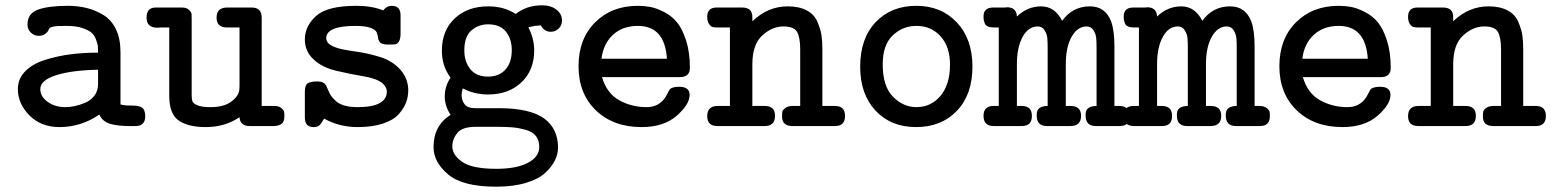

<svg xmlns="http://www.w3.org/2000/svg" viewBox="-20 -472 5814 719"><path d="M46.9 -138.2Q46.9 -177.2 74.5 -205.1Q102.1 -232.9 148.4 -247.6Q194.8 -262.2 243.9 -268.6Q293 -274.9 347.2 -274.9Q347.2 -290 346.7 -297.6Q346.2 -305.2 340.1 -322.5Q334 -339.8 323 -349.4Q312 -358.9 288.6 -366.9Q265.1 -375 231 -375Q210 -375 197 -374.5Q184.1 -374 177 -371.6Q169.9 -369.1 168 -368.7Q166 -368.2 163.1 -362.5Q160.2 -356.9 159.2 -355Q147 -337.9 125 -337.9Q107.9 -337.9 95.5 -349.9Q83 -361.8 83 -379.9Q83 -421.9 122.6 -436Q162.1 -450.2 233.9 -450.2Q272 -450.2 304.4 -442.1Q336.9 -434.1 366.9 -416Q397 -397.9 414.1 -362.5Q431.2 -327.1 431.2 -276.9V-81.1Q443.8 -76.7 467.8 -76.7Q470.2 -76.7 472.7 -76.7Q474.1 -76.7 476.1 -76.7Q501 -76.2 511.7 -69.3Q523.4 -61.5 523.9 -37.1Q523.9 0 487.8 0H464.8Q418 0 390.4 -9Q362.8 -18.1 352.1 -43Q283.2 3.9 203.1 3.9Q133.3 3.9 90.1 -40Q46.9 -84 46.9 -138.2ZM130.9 -138.2Q130.9 -110.4 158.4 -90.6Q186 -70.8 225.1 -70.8Q241.2 -70.8 259 -74.5Q276.9 -78.1 297.9 -86.7Q318.8 -95.2 333 -113Q347.2 -130.9 347.2 -157.2V-210.9Q248 -209 189.5 -190.2Q130.9 -171.4 130.9 -138.2Z M563 -443.8H661.1Q679.2 -443.8 688 -434.8Q696.8 -425.8 697.3 -419.9Q697.8 -414.1 697.8 -400.9V-115.2Q697.8 -100.1 700.9 -92Q704.1 -84 720 -77.4Q735.8 -70.8 769 -70.8Q816.9 -70.8 844.5 -90.3Q872.1 -109.9 876 -133.8Q877 -141.6 877 -157.2V-369.1H830.1Q791 -369.1 791 -405.8Q791 -443.8 830.1 -443.8H922.9Q960 -443.8 960 -405.8V-75.2H1006.8Q1024.9 -75.2 1033.9 -67.1Q1043 -59.1 1043.9 -53Q1044.9 -46.9 1044.9 -38.1Q1044.9 -36.1 1044.9 -34.7Q1044.4 -14.6 1033.7 -7.8Q1022 0 1004.9 0H915Q878.9 0 877 -33.2Q822.8 3.9 750 3.9Q685.1 3.9 649.4 -20.5Q613.8 -44.9 613.8 -112.8V-369.1H581.1Q580.1 -369.1 576.4 -368.7Q572.8 -368.2 569.8 -368.2Q528.8 -368.2 528.8 -406Q528.8 -443.8 563 -443.8Z M1121.6 -32.2V-128.9Q1121.6 -152.8 1132.1 -159.9Q1142.6 -167 1168.9 -167Q1192.9 -167 1201.7 -150.9Q1203.6 -147.9 1208.7 -135Q1213.9 -122.1 1219.7 -113.5Q1225.6 -105 1237.3 -94Q1249 -83 1269.5 -76.9Q1290 -70.8 1318.8 -70.8Q1428.7 -70.8 1428.7 -129.9Q1428.7 -144 1412.6 -160.2Q1390.6 -178.2 1340.3 -186.5Q1290 -194.8 1237.3 -207.5Q1184.6 -220.2 1153.8 -250Q1121.6 -279.8 1121.6 -324.2Q1121.6 -374 1163.6 -412.1Q1205.6 -450.2 1314 -450.2Q1373 -450.2 1415 -433.1Q1428.2 -450.2 1446.8 -450.2Q1480 -450.2 1480 -415V-346.2Q1480 -327.1 1474.4 -317.6Q1468.8 -308.1 1461.7 -306.6Q1454.6 -305.2 1440.9 -305.2H1432.6Q1412.6 -305.2 1404.8 -312Q1397 -318.8 1396 -329.3Q1395 -339.8 1390.9 -350.3Q1386.7 -360.8 1367.2 -367.9Q1347.7 -375 1311 -375Q1202.1 -375 1201.7 -329.1Q1201.7 -308.1 1232.9 -295.9Q1253.9 -287.1 1305.9 -280Q1357.9 -272.9 1404.8 -258.1Q1451.7 -243.2 1481 -209Q1508.8 -175.8 1508.8 -133.8Q1508.8 -109.9 1500.7 -88.4Q1492.7 -66.9 1473.6 -44.9Q1454.6 -22.9 1414.8 -9.5Q1375 3.9 1318.8 3.9Q1251 3.9 1193.8 -27.8Q1182.6 -8.8 1175.8 -2.4Q1168.9 3.9 1153.8 3.9Q1121.6 3.9 1121.6 -32.2Z M1603.5 79.1Q1603.5 -2 1667.5 -42Q1645.5 -74.2 1645.5 -111.1Q1645.5 -147.9 1666.5 -180.2V-182.1Q1634.3 -226.1 1634.8 -283.2Q1634.8 -357.4 1682.6 -402.8Q1730.5 -448.2 1808.6 -448.2Q1867.7 -448.2 1910.6 -419.9H1911.6Q1952.6 -452.1 2009.8 -452.1Q2043 -452.1 2063.7 -436Q2084.5 -419.9 2084.5 -395Q2084.5 -377 2072 -365Q2059.6 -353 2042.5 -353Q2018.6 -353 2004.9 -377L1982.9 -375L1958.5 -370.1Q1980.5 -327.1 1980.5 -283.2Q1980.5 -209 1932.6 -163.6Q1884.8 -118.2 1807.6 -118.2Q1755.9 -118.2 1712.9 -141.1Q1709 -127.9 1708.5 -116.2Q1708.5 -97.2 1719.5 -82Q1730.5 -66.9 1759.8 -66.9H1847.7Q1964.8 -66.9 2018.6 -27.8Q2069.3 10.3 2069.8 80.1Q2069.8 104 2058.3 127.9Q2046.9 151.9 2022.2 175Q1997.6 198.2 1950.2 212.6Q1902.8 227.1 1837.9 227.1Q1712.9 227.1 1658.2 181.2Q1603.5 135.3 1603.5 79.1ZM1673.8 76.2Q1673.8 108.4 1711.2 134.3Q1748.5 160.2 1838.9 160.2Q1914.1 160.2 1956.8 137.7Q1999.5 115.2 1999.5 78.1Q1999.5 53.2 1986.6 37.1Q1973.6 21 1947.8 13.9Q1921.9 6.8 1898.7 4.9Q1875.5 2.9 1841.8 2.9H1761.7Q1710.9 2.9 1692.4 26.1Q1673.8 49.3 1673.8 76.2ZM1718.8 -283.2Q1718.8 -241.2 1741.2 -213.1Q1763.7 -185.1 1807.6 -185.1Q1848.6 -185.1 1872.6 -211.4Q1896.5 -237.8 1896.5 -284.2Q1896.5 -326.2 1874.5 -353.5Q1852.5 -380.9 1807.6 -380.9Q1771.5 -380.9 1745.1 -357.9Q1718.8 -335 1718.8 -283.2Z M2146.5 -224.1Q2146.5 -326.2 2208.5 -388.2Q2270.5 -450.2 2368.7 -450.2Q2392.6 -450.2 2415 -446Q2437.5 -441.9 2466.1 -427.5Q2494.6 -413.1 2514.6 -389.2Q2534.7 -365.2 2549.1 -321Q2563.5 -276.9 2563.5 -217.8Q2563.5 -183.1 2525.4 -183.1Q2524.9 -183.1 2524.4 -183.1H2234.4Q2252.4 -122.1 2299.1 -96.4Q2345.7 -70.8 2401.4 -70.8Q2449.2 -70.8 2473.6 -110.8Q2476.6 -115.7 2481.7 -126Q2486.8 -136.2 2489.3 -138.7Q2491.7 -141.1 2499.8 -144Q2507.8 -147 2521.5 -147H2524.4Q2562.5 -147 2562.5 -116.2Q2562.5 -81.1 2514.2 -38.6Q2465.8 3.9 2382.8 3.9Q2276.9 3.9 2211.7 -58.6Q2146.5 -121.1 2146.5 -224.1ZM2232.4 -252H2477.5Q2469.7 -375 2368.7 -375Q2311.5 -375 2275.4 -341.6Q2239.3 -308.1 2232.4 -252Z M2628.4 -37.1Q2628.4 -75.2 2667.5 -75.2Q2667.5 -75.2 2713.4 -75.2V-369.1H2668.5Q2656.2 -369.1 2649.4 -370.6Q2642.6 -372.1 2635.5 -381.6Q2628.4 -391.1 2628.4 -409.2Q2628.4 -443.8 2663.6 -443.8Q2664.1 -443.8 2664.6 -443.8H2759.3Q2797.4 -443.8 2797.4 -408.2V-392.1Q2855.5 -448.2 2929.7 -448.2Q2972.7 -448.2 3001 -433.1Q3029.3 -418 3041 -390.4Q3052.7 -362.8 3056.2 -340.8Q3059.6 -318.8 3059.6 -288.1V-75.2H3106.4Q3144.5 -75.2 3144.5 -38.1Q3144.5 0 3107.4 0H2947.8Q2908.7 0 2908.7 -35.2Q2908.7 -47.4 2909.7 -53.2Q2910.6 -59.1 2920.2 -67.1Q2929.7 -75.2 2948.7 -75.2H2976.6V-287.1Q2976.6 -331.1 2965.1 -352.1Q2953.6 -373 2913.6 -373Q2871.6 -373 2834.5 -339.1Q2797.4 -305.2 2797.4 -231V-75.2H2843.8Q2882.8 -75.2 2882.3 -38.1Q2882.3 0 2843.8 0H2666.5Q2628.4 0 2628.4 -37.1Z M3201.2 -222.2Q3201.2 -328.1 3259.3 -389.2Q3317.4 -450.2 3411.6 -450.2Q3504.4 -450.2 3563 -388.2Q3621.6 -326.2 3621.6 -222.2Q3621.6 -118.2 3563.5 -57.1Q3505.4 3.9 3410.6 3.9Q3316.4 3.9 3258.8 -57.6Q3201.2 -119.1 3201.2 -222.2ZM3285.6 -231Q3285.6 -147.9 3324.5 -109.4Q3363.3 -70.8 3411.6 -70.8Q3466.8 -70.8 3502.2 -113.3Q3537.6 -155.8 3537.6 -230Q3537.6 -296.9 3502.4 -335.9Q3467.3 -375 3411.6 -375Q3360.8 -375 3323.2 -339.6Q3285.6 -304.2 3285.6 -231Z M3663.1 -38.1Q3663.1 -75.2 3700.2 -75.2Q3700.2 -75.2 3720.2 -75.2V-369.1H3702.1Q3688 -369.1 3679.2 -373Q3670.4 -377 3667.5 -385Q3664.6 -393.1 3663.8 -397.5Q3663.1 -401.9 3663.1 -410.2Q3663.1 -443.8 3699.2 -443.8Q3699.7 -443.8 3700.2 -443.8H3741.2H3744.1Q3748 -444.8 3750.5 -444.8Q3786.6 -444.8 3788.1 -410.2Q3828.1 -448.2 3878.4 -448.2Q3930.2 -448.2 3957.5 -394Q3996.6 -448.2 4061.5 -448.2Q4119.6 -448.2 4141.1 -391.1Q4153.3 -357.9 4153.3 -296.9V-75.2H4170.4Q4189.5 -75.2 4199 -67.1Q4208.5 -59.1 4209.5 -53Q4210.4 -46.9 4210.4 -37.1Q4210.4 0 4173.3 0H4083.5Q4045.4 0 4045.4 -39.1Q4044.4 -59.1 4055.4 -67.1Q4066.4 -75.2 4086.4 -75.2V-291Q4086.4 -314.9 4085 -330.1Q4083.5 -345.2 4074.5 -359.1Q4065.4 -373 4049.3 -373Q4015.1 -373 3993.2 -334.5Q3971.2 -295.9 3971.2 -231.9V-75.2H3989.3Q4028.3 -75.2 4028.3 -38.1Q4028.3 0 3988.3 0H3900.4Q3862.3 0 3862.3 -39.1Q3861.3 -59.1 3872.3 -67.1Q3883.3 -75.2 3903.3 -75.2V-291Q3903.3 -314.9 3901.9 -330.1Q3900.4 -345.2 3891.4 -359.1Q3882.3 -373 3866.2 -373Q3831.1 -373 3809.6 -334Q3788.1 -294.9 3788.1 -231.9V-75.2H3806.2Q3844.2 -75.2 3844.2 -38.1Q3844.2 0 3807.1 0H3701.2Q3663.1 0 3663.1 -38.1Z M4188 -38.1Q4188 -75.2 4225.1 -75.2Q4225.1 -75.2 4245.1 -75.2V-369.1H4227.1Q4212.9 -369.1 4204.1 -373Q4195.3 -377 4192.4 -385Q4189.5 -393.1 4188.7 -397.5Q4188 -401.9 4188 -410.2Q4188 -443.8 4224.1 -443.8Q4224.6 -443.8 4225.1 -443.8H4266.1H4269Q4272.9 -444.8 4275.4 -444.8Q4311.5 -444.8 4313 -410.2Q4353 -448.2 4403.3 -448.2Q4455.1 -448.2 4482.4 -394Q4521.5 -448.2 4586.4 -448.2Q4644.5 -448.2 4666 -391.1Q4678.2 -357.9 4678.2 -296.9V-75.2H4695.3Q4714.4 -75.2 4723.9 -67.1Q4733.4 -59.1 4734.4 -53Q4735.4 -46.9 4735.4 -37.1Q4735.4 0 4698.2 0H4608.4Q4570.3 0 4570.3 -39.1Q4569.3 -59.1 4580.3 -67.1Q4591.3 -75.2 4611.3 -75.2V-291Q4611.3 -314.9 4609.9 -330.1Q4608.4 -345.2 4599.4 -359.1Q4590.3 -373 4574.2 -373Q4540 -373 4518.1 -334.5Q4496.1 -295.9 4496.1 -231.9V-75.2H4514.2Q4553.2 -75.2 4553.2 -38.1Q4553.2 0 4513.2 0H4425.3Q4387.2 0 4387.2 -39.1Q4386.2 -59.1 4397.2 -67.1Q4408.2 -75.2 4428.2 -75.2V-291Q4428.2 -314.9 4426.8 -330.1Q4425.3 -345.2 4416.3 -359.1Q4407.2 -373 4391.1 -373Q4356 -373 4334.5 -334Q4313 -294.9 4313 -231.9V-75.2H4331.1Q4369.1 -75.2 4369.1 -38.1Q4369.1 0 4332 0H4226.1Q4188 0 4188 -38.1Z M4771 -224.1Q4771 -326.2 4833 -388.2Q4895 -450.2 4993.2 -450.2Q5017.1 -450.2 5039.6 -446Q5062 -441.9 5090.6 -427.5Q5119.1 -413.1 5139.2 -389.2Q5159.2 -365.2 5173.6 -321Q5188 -276.9 5188 -217.8Q5188 -183.1 5149.9 -183.1Q5149.4 -183.1 5148.9 -183.1H4858.9Q4877 -122.1 4923.6 -96.4Q4970.2 -70.8 5025.9 -70.8Q5073.7 -70.8 5098.1 -110.8Q5101.1 -115.7 5106.2 -126Q5111.3 -136.2 5113.8 -138.7Q5116.2 -141.1 5124.3 -144Q5132.3 -147 5146 -147H5148.9Q5187 -147 5187 -116.2Q5187 -81.1 5138.7 -38.6Q5090.3 3.9 5007.3 3.9Q4901.4 3.9 4836.2 -58.6Q4771 -121.1 4771 -224.1ZM4856.9 -252H5102.1Q5094.2 -375 4993.2 -375Q4936 -375 4899.9 -341.6Q4863.8 -308.1 4856.9 -252Z M5252.9 -37.1Q5252.9 -75.2 5292 -75.2Q5292 -75.2 5337.9 -75.2V-369.1H5293Q5280.8 -369.1 5273.9 -370.6Q5267.1 -372.1 5260 -381.6Q5252.9 -391.1 5252.9 -409.2Q5252.9 -443.8 5288.1 -443.8Q5288.6 -443.8 5289.1 -443.8H5383.8Q5421.9 -443.8 5421.9 -408.2V-392.1Q5480 -448.2 5554.2 -448.2Q5597.2 -448.2 5625.5 -433.1Q5653.8 -418 5665.5 -390.4Q5677.2 -362.8 5680.7 -340.8Q5684.1 -318.8 5684.1 -288.1V-75.2H5731Q5769 -75.2 5769 -38.1Q5769 0 5731.9 0H5572.3Q5533.2 0 5533.2 -35.2Q5533.2 -47.4 5534.2 -53.2Q5535.2 -59.1 5544.7 -67.1Q5554.2 -75.2 5573.2 -75.2H5601.1V-287.1Q5601.1 -331.1 5589.6 -352.1Q5578.1 -373 5538.1 -373Q5496.1 -373 5459 -339.1Q5421.9 -305.2 5421.9 -231V-75.2H5468.3Q5507.3 -75.2 5506.8 -38.1Q5506.8 0 5468.3 0H5291Q5252.9 0 5252.9 -37.1Z"/></svg>

Font: CMU Typewriter Text
Style: Bold
Weight: 700
Version: Version 0.7.0